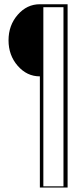

<svg xmlns="http://www.w3.org/2000/svg" viewBox="-20 -629 352 889"><path d="M180.7 -595.7V233.9H273.9V-595.7ZM200.7 -609.4H293V239.3H164.6V-252.9V-275.4Q104.5 -275.4 62 -324.2Q19.5 -373 19.5 -442.4Q19.5 -511.7 62 -560.5Q104.5 -609.4 164.6 -609.4Z"/></svg>

Font: LaylaThuluth
Style: Regular
Weight: 400
Version: Version 2.0